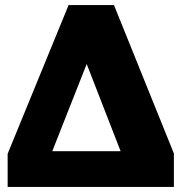

<svg xmlns="http://www.w3.org/2000/svg" viewBox="-20 -733 713 753"><path d="M427 -713 662 -131V0H10V-130L249 -713ZM185 -140H453L320 -482Z"/></svg>

Font: Bitter Black
Style: Regular
Weight: 900
Designer: Sol Matas, and Bitter project Authors
Foundry: Sol Matas
Version: Version 2.001